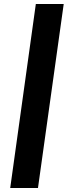

<svg xmlns="http://www.w3.org/2000/svg" viewBox="-20 -830 343 955"><path d="M296.9 -810.1 168.9 105H30.8L158.2 -810.1Z"/></svg>

Font: Fira Sans Compressed
Style: Bold Italic
Weight: 700
Width: 3
Italic angle: -8°
Designer: Carrois Corporate & Edenspiekermann AG
Foundry: Carrois Corporate GbR & Edenspiekermann AG
Version: Version 4.203;PS 004.203;hotconv 1.0.88;makeotf.lib2.5.64775